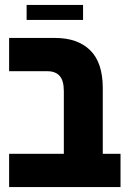

<svg xmlns="http://www.w3.org/2000/svg" viewBox="-20 -759 519 779"><path d="M17 0V-135H239V-389Q239 -432 222 -451Q205 -470 173 -470H17V-605H204Q295 -605 346 -555Q397 -505 397 -401V-135H469V0ZM88 -678V-739H317V-678Z"/></svg>

Font: Noto Sans Hebrew Condensed ExtraBold
Style: Regular
Weight: 800
Width: 3
Designer: Monotype Design Team
Foundry: Monotype Imaging Inc.
Version: Version 2.004; ttfautohint (v1.8.4.7-5d5b)